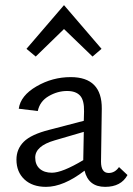

<svg xmlns="http://www.w3.org/2000/svg" viewBox="-20 -722 516 747"><path d="M229 -609 119 -502 83 -532 229 -702 375 -532 340 -502ZM443 -72 476 -41Q451 5 389 5Q324 5 309 -58Q227 5 159 5Q106 5 75 -24Q44 -53 44 -101Q44 -142 72.5 -170.5Q101 -199 172 -217L306 -252L307 -288Q308 -332 291.5 -350Q275 -368 241 -368Q204 -368 169.5 -348Q135 -328 127 -290L53 -299Q60 -350 122 -386Q184 -422 255 -422Q377 -422 376 -299L373 -93Q373 -49 403 -49Q427 -49 443 -72ZM182 -50Q222 -50 304 -99V-104L306 -209L193 -176Q117 -154 117 -109Q117 -81 134.5 -65.5Q152 -50 182 -50Z"/></svg>

Font: EauTestText Medium
Style: Regular
Weight: 500
Designer: Christian Thalmann (Catharsis Fonts)
Version: Version 0.001;PS 000.001;hotconv 1.0.88;makeotf.lib2.5.64775